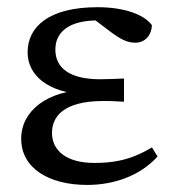

<svg xmlns="http://www.w3.org/2000/svg" viewBox="-20 -508 491 541"><path d="M225.8 13.1C301.3 13.1 375.3 -13 424 -67.1L408.1 -92.7C346.5 -55.2 295.3 -48.9 246.1 -48.9C167 -48.9 126.5 -83.7 126.5 -133.8C126.5 -177.5 156.7 -223.4 271.2 -223.4C286.2 -223.4 296.3 -223.4 329.4 -221.4V-286.7C299.3 -285.7 281.7 -284.7 261.7 -284.7C177.4 -284.7 136 -315.8 136 -368.2C136 -420.8 178.5 -450.5 255.8 -450.5C275.7 -450.5 293.1 -448.9 316.4 -443.8L305.7 -461.3L235.4 -460.9L287.2 -421.6C319.9 -396.6 338.9 -387.7 361.4 -387.7C390.8 -387.7 407.9 -411.6 407.9 -437.3C384.3 -469.1 326 -487.7 254.9 -487.7C117.3 -487.7 57.8 -432.5 57.8 -360.3C57.8 -296 115.8 -245.9 221.5 -241.9V-254.2C116.3 -252.8 39.7 -197.3 39.7 -117C39.7 -32.9 119.5 13.1 225.8 13.1Z"/></svg>

Font: Source Serif Variable
Style: Regular
Weight: 389
Designer: Frank Grießhammer
Foundry: Adobe Systems Incorporated
Version: Version 3.001;hotconv 1.0.111;makeotfexe 2.5.65597